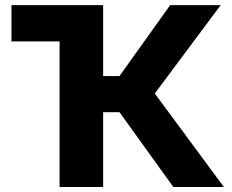

<svg xmlns="http://www.w3.org/2000/svg" viewBox="-20 -748 928 768"><path d="M301.8 -727.5V-582.5H25.9V-727.5ZM218.3 0V-727.5H392.6V-443.8H458L660.6 -727.5H862.8L599.1 -374L875.5 0H673.3L458 -299.3H392.6V0Z"/></svg>

Font: Inter 24pt ExtraBold
Style: Regular
Weight: 800
Designer: Rasmus Andersson
Foundry: rsms
Version: Version 4.001;git-66647c0bb